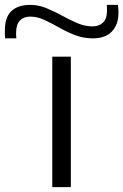

<svg xmlns="http://www.w3.org/2000/svg" viewBox="-104 -766 505 786"><path d="M110 0V-534H186V0ZM-83 -609Q-84 -618 -84 -626.5Q-84 -635 -84 -642Q-84 -696 -57 -721Q-30 -746 19 -746Q54 -746 86.5 -732.5Q119 -719 150 -702Q181 -685 212 -671.5Q243 -658 275 -658Q301 -658 317.5 -673.5Q334 -689 334 -722Q334 -727 334 -733.5Q334 -740 333 -746H379Q380 -738 380.5 -729Q381 -720 381 -713Q381 -666 354.5 -637.5Q328 -609 276 -609Q237 -609 202.5 -622.5Q168 -636 137.5 -653.5Q107 -671 77.5 -684.5Q48 -698 20 -698Q-7 -698 -22.5 -682Q-38 -666 -38 -633Q-38 -628 -38 -621.5Q-38 -615 -37 -609Z"/></svg>

Font: Georama ExtraExtended Light
Style: Regular
Weight: 300
Width: 8
Designer: Jean-Baptiste Levee
Foundry: Production Type
Version: Version 1.000